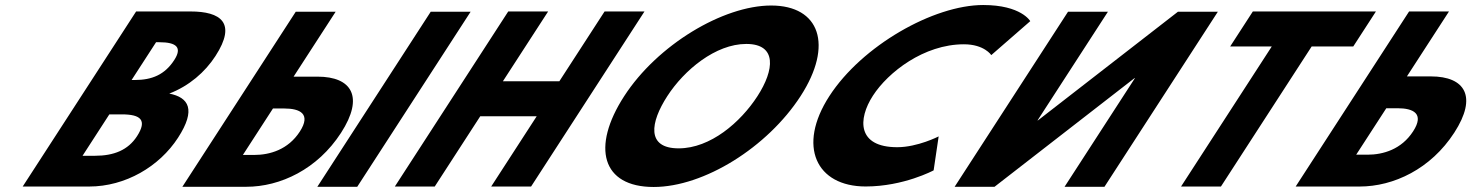

<svg xmlns="http://www.w3.org/2000/svg" viewBox="-20 -749 5893 769"><path d="M525.2 -703.1 70.9 -1.9H337C482.3 -1.9 618.2 -81.8 693.1 -197.4C766.3 -310.4 735.7 -358.9 658 -374.2C737.4 -404.8 801.2 -460 843 -524.6C929.5 -658.1 863.5 -703.1 742.8 -703.1ZM507.1 -428.6 605.1 -579.9H617.9C687.6 -579.9 710.4 -558.6 677.9 -508.5C639.9 -449.8 588.7 -428.6 519.9 -428.6ZM310.6 -125.1 417.9 -290.9H468.1C543.7 -290.9 570.5 -267.9 528.7 -203.3C492.9 -148.1 436.4 -125.1 360.7 -125.1Z M1865 -702.1H1705.2L1251 -0.9H1410.8ZM710.4 -0.9 1164.6 -702.1H1324.4L1155.9 -442H1252C1388.8 -442 1439.4 -361.3 1345.8 -216.8C1251.6 -71.4 1103.1 -0.9 966.2 -0.9ZM1073.3 -314.5 952.8 -128.4H997.8C1060.7 -128.4 1134 -149.6 1180.8 -221.9C1227 -293.3 1181.3 -314.5 1118.4 -314.5Z M1903.4 -283.2H2129.5L1947.3 -1.9H2107.1L2561.3 -703.1H2401.5L2220.3 -423.5H1994.2L2175.4 -703.1H2015.6L1561.4 -1.9H1721.2Z M2480 -363.9C2347.4 -159.1 2390.6 -0.1 2598 -0.1C2799.5 -0.1 3053.7 -159.1 3186.4 -363.9C3319.1 -568.8 3263.4 -726.9 3068.7 -726.9C2875.8 -726.9 2612.7 -568.8 2480 -363.9ZM2652.6 -363.9C2720.3 -468.5 2845.8 -573 2969.1 -573C3093.2 -573 3081.6 -468.5 3013.8 -363.9C2946.1 -259.4 2825.7 -154.8 2698.2 -154.8C2567.3 -154.8 2584.9 -259.4 2652.6 -363.9Z M3573.7 -159.4C3413 -159.4 3415.2 -271.6 3476.3 -365.9C3536.8 -459.4 3680.1 -571.6 3840.7 -571.6C3922.3 -571.6 3950.3 -528.3 3950.3 -528.3L4106.4 -664.3C4106.4 -664.3 4070.1 -728.9 3917.9 -728.9C3719 -728.9 3432.2 -565.7 3301.8 -364.2C3171.8 -163.6 3249.1 -2.1 3447.2 -2.1C3599.3 -2.1 3719.4 -66.7 3719.4 -66.7L3739.5 -202.7C3739.5 -202.7 3655.3 -159.4 3573.7 -159.4Z M4525.7 -436.1H4524L3963.3 -0.9H3803.5L4257.7 -702.1H4417.5L4135.6 -266.9H4137.3L4698 -702.1H4857.8L4403.6 -0.9H4243.8Z M4907.1 -562.9H5073.7L4710.3 -1.9H4870.1L5233.5 -562.9H5400.1L5490.9 -703.1H4997.9Z M5169.4 -1.9 5623.7 -703.1H5783.5L5615 -443H5711C5847.9 -443 5898.4 -362.3 5804.8 -217.8C5710.7 -72.4 5562.1 -1.9 5425.3 -1.9ZM5532.4 -315.5 5411.8 -129.4H5456.9C5519.8 -129.4 5593 -150.6 5639.8 -222.9C5686.1 -294.3 5640.3 -315.5 5577.4 -315.5Z"/></svg>

Font: Hussar
Style: BdWodka
Weight: 700
Foundry: Cannot Into Space Fonts
Version: Version 2.00